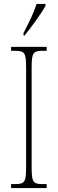

<svg xmlns="http://www.w3.org/2000/svg" viewBox="-20 -951 293 971"><path d="M99 -784V-771H104C142 -818 191 -886 210 -921V-931H165C151 -886 129 -843 99 -784ZM36 0H216V-20H196C146 -20 140 -31 140 -108V-606C140 -683 146 -694 196 -694H216V-714H36V-694H56C106 -694 112 -683 112 -606V-108C112 -31 106 -20 56 -20H36Z"/></svg>

Font: Noto Serif Armenian ExtraCondensed Thin
Style: Regular
Weight: 100
Width: 2
Designer: Monotype Design Team
Foundry: Monotype Imaging Inc.
Version: Version 2.008